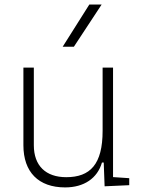

<svg xmlns="http://www.w3.org/2000/svg" viewBox="-20 -815 626 845"><path d="M266.6 9.8C349.6 9.8 408.7 -30.3 428.7 -99.6H436.5L440.4 4.9L548.8 0V-30.8L477.5 -35.6V-517.6H431.6V-239.3C431.6 -91.8 377 -35.2 271.5 -35.2C181.6 -35.2 128.9 -85.4 128.9 -175.8V-517.6H83V-175.8C83 -57.6 149.4 9.8 266.6 9.8ZM255.9 -609.4H305.2L427.2 -794.9H373Z"/></svg>

Font: Cascadia Code PL ExtraLight
Style: Regular
Weight: 200
Monospace: yes
Designer: Aaron Bell
Foundry: Saja Typeworks
Version: Version 2404.023